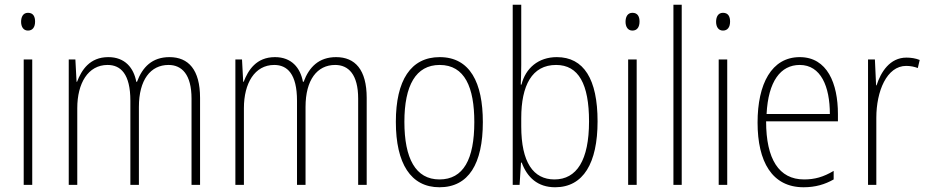

<svg xmlns="http://www.w3.org/2000/svg" viewBox="-20 -780 3912 810"><path d="M98 -726C77 -726 69 -708 69 -688C69 -668 78 -651 98 -651C118 -651 128 -666 128 -689C128 -709 121 -726 98 -726ZM116 -529H80V0H116Z M695 -539C622 -539 581 -497 558 -435H555C544 -494 507 -539 437 -539C358 -539 324 -484 305 -435H303L298 -529H270V0H306V-324C306 -428 351 -506 434 -506C489 -506 530 -468 530 -355V0H566V-329C566 -443 615 -506 691 -506C747 -506 788 -466 788 -364V0H824V-367C824 -486 775 -539 695 -539Z M1398 -539C1325 -539 1284 -497 1261 -435H1258C1247 -494 1210 -539 1140 -539C1061 -539 1027 -484 1008 -435H1006L1001 -529H973V0H1009V-324C1009 -428 1054 -506 1137 -506C1192 -506 1233 -468 1233 -355V0H1269V-329C1269 -443 1318 -506 1394 -506C1450 -506 1491 -466 1491 -364V0H1527V-367C1527 -486 1478 -539 1398 -539Z M2017 -265C2017 -431 1963 -539 1835 -539C1713 -539 1650 -441 1650 -266C1650 -90 1713 10 1834 10C1957 10 2017 -89 2017 -265ZM1686 -266C1686 -419 1734 -506 1835 -506C1941 -506 1981 -411 1981 -265C1981 -108 1935 -23 1834 -23C1733 -23 1686 -112 1686 -266Z M2179 -506V-760H2143V0H2172L2178 -94H2181C2204 -32 2248 10 2322 10C2441 10 2501 -92 2501 -268C2501 -446 2443 -539 2329 -539C2251 -539 2197 -492 2180 -423H2177C2178 -446 2179 -480 2179 -506ZM2326 -506C2421 -506 2465 -425 2465 -268C2465 -104 2413 -23 2319 -23C2230 -23 2179 -95 2179 -247V-282C2179 -419 2224 -506 2326 -506Z M2648 -726C2627 -726 2619 -708 2619 -688C2619 -668 2628 -651 2648 -651C2668 -651 2678 -666 2678 -689C2678 -709 2671 -726 2648 -726ZM2666 -529H2630V0H2666Z M2856 0V-760H2821V0Z M3030 -726C3009 -726 3001 -708 3001 -688C3001 -668 3010 -651 3030 -651C3050 -651 3060 -666 3060 -689C3060 -709 3053 -726 3030 -726ZM3048 -529H3012V0H3048Z M3354 -539C3235 -539 3176 -426 3176 -263C3176 -98 3237 10 3370 10C3420 10 3460 -2 3497 -23V-59C3453 -33 3417 -23 3372 -23C3266 -23 3212 -109 3212 -268H3515V-299C3515 -428 3470 -539 3354 -539ZM3354 -506C3443 -506 3481 -415 3481 -299H3214C3221 -437 3273 -506 3354 -506Z M3804 -537C3734 -537 3696 -476 3678 -420H3676L3671 -529H3642V0H3677V-283C3677 -395 3721 -502 3803 -502C3822 -502 3839 -498 3852 -493L3860 -527C3843 -534 3823 -537 3804 -537Z"/></svg>

Font: Noto Sans Bengali Condensed ExtraLight
Style: Regular
Weight: 200
Width: 3
Designer: Joana Ranito - Universal Thirst; Jelle Bosma - Monotype Design Team
Foundry: Universal Thirst ehf.
Version: Version 3.000